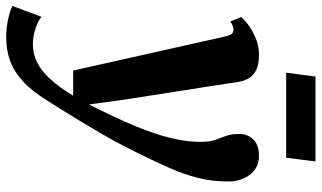

<svg xmlns="http://www.w3.org/2000/svg" viewBox="-262 -560 1042 622"><g transform="rotate(90 259.0 -249.0)"><path d="M66.5 -456Q63 -472.5 57.8 -478.5Q52.5 -484.5 45 -484.5Q38 -484.5 31.5 -482Q25 -479.5 17.5 -474L3.5 -509.5Q8 -516 25.2 -529.8Q42.5 -543.5 68.8 -555.2Q95 -567 126 -567Q154.5 -567 172.5 -559Q190.5 -551 200.2 -536Q210 -521 213.5 -499.5Q220.5 -451.5 228 -404Q235.5 -356.5 243 -309Q250.5 -261.5 257.8 -214Q265 -166.5 272.5 -119L286.5 -16L325.5 -96Q343 -133.5 358 -169.8Q373 -206 384 -241.2Q395 -276.5 401.2 -310.2Q407.5 -344 407.5 -376Q407.5 -407 401.2 -425Q395 -443 388.5 -459.8Q382 -476.5 382 -503Q382 -530.5 400 -548.8Q418 -567 453 -567Q480.5 -567 499 -552.5Q517.5 -538 526.8 -515.5Q536 -493 536 -468.5Q536 -415.5 524.2 -369.2Q512.5 -323 493 -279Q473.5 -235 450.5 -188Q437 -159.5 419.2 -125.8Q401.5 -92 381.2 -57Q361 -22 341 11Q321 44 303.5 72Q286 100 273.5 119.5Q242.5 169.5 210.5 198.5Q178.5 227.5 143.8 239.8Q109 252 67.5 252Q39 252 8.2 245.2Q-22.5 238.5 -32.5 231L2.5 137.5Q13 147.5 39.2 156.5Q65.5 165.5 92 165.5Q122 165.5 149.2 152.2Q176.5 139 203.2 110.2Q230 81.5 258 35H176.5ZM196 -750H471L459 -655H183.5Z"/></g></svg>

Font: Merriweather 20pt ExtraBold
Style: Italic
Weight: 800
Italic angle: -7.8°
Version: Version 2.101